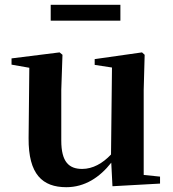

<svg xmlns="http://www.w3.org/2000/svg" viewBox="-20 -763 718 799"><path d="M191 -677H481V-743H191ZM448 12 646 1V-28L578 -35V-389L582 -535L571 -545L374 -517V-493L446 -482L442 -120C407 -83 366 -60 322 -60C267 -60 235 -89 235 -178V-389L240 -535L228 -545L28 -520V-494L102 -481L99 -188C98 -37 157 16 256 16C333 16 395 -25 443 -86Z"/></svg>

Font: Noto Serif JP
Style: Bold
Weight: 700
Designer: Ryoko NISHIZUKA 西塚涼子 (kana & ideographs); Frank Grießhammer (Latin, Greek & Cyrillic); Wenlong ZHANG 张文龙 (bopomofo); San
Foundry: Adobe
Version: Version 2.001;hotconv 1.1.0;makeotfexe 2.6.0